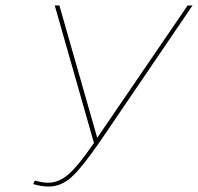

<svg xmlns="http://www.w3.org/2000/svg" viewBox="-20 -678 727 705"><path d="M669 -658H687L347 -158Q282 -64 243.5 -28.5Q205 7 158 7Q134 7 102 -2L108 -15Q137 -7 156 -7Q196 -7 232 -38.5Q268 -70 325 -153L181 -658H198L337 -172Z"/></svg>

Font: EauTestInfant Thin
Style: Italic
Weight: 250
Italic angle: -12°
Designer: Christian Thalmann (Catharsis Fonts)
Version: Version 0.001;PS 000.001;hotconv 1.0.88;makeotf.lib2.5.64775